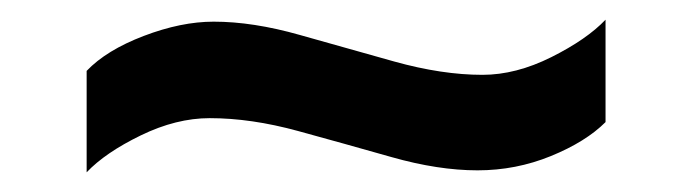

<svg xmlns="http://www.w3.org/2000/svg" viewBox="-20 -445 701 195"><path d="M595 -321Q575 -301 539.5 -286.5Q504 -272 465 -272Q425 -272 377.5 -285.5Q330 -299 282.5 -312Q235 -325 193 -325Q159 -325 123 -307.5Q87 -290 68 -270V-373Q88 -394 126 -408.5Q164 -423 197 -423Q237 -423 284.5 -409.5Q332 -396 380.5 -382.5Q429 -369 470 -369Q504 -369 540 -387Q576 -405 595 -425Z"/></svg>

Font: Bruno Ace SC
Style: Regular
Weight: 400
Version: Version 1.100; ttfautohint (v1.8.4.7-5d5b);gftools[0.9.27]